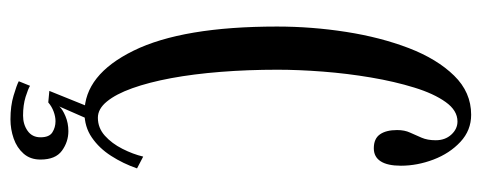

<svg xmlns="http://www.w3.org/2000/svg" viewBox="-290 -460 899 358"><g transform="rotate(90 159.0 -281.5)"><path d="M190.5 10Q120 10 75 -81.5Q30 -173 30 -349Q30 -414 40 -478Q50 -542 70.2 -594.8Q90.5 -647.5 121.5 -679.2Q152.5 -711 194.5 -711Q223.5 -711 245 -691Q266.5 -671 278 -640.8Q289.5 -610.5 289.5 -580Q289.5 -555 281.2 -542.2Q273 -529.5 257 -529.5Q239 -529.5 231 -541Q223 -552.5 223 -573Q223 -587 227.8 -597.2Q232.5 -607.5 237.2 -618.5Q242 -629.5 242 -645Q242 -662.5 231.5 -674Q221 -685.5 207 -685.5Q186.5 -685.5 170.8 -663.5Q155 -641.5 143.8 -605Q132.5 -568.5 125 -524.2Q117.5 -480 114 -434.5Q110.5 -389 110.5 -350Q110.5 -294.5 114.5 -244Q118.5 -193.5 126.2 -151.8Q134 -110 145 -79.2Q156 -48.5 169.8 -31.8Q183.5 -15 200 -15Q219 -15 233.5 -28Q248 -41 258 -60.8Q268 -80.5 272.5 -99.5L294.5 -88Q285.5 -62 271.2 -39.8Q257 -17.5 237 -3.8Q217 10 190.5 10ZM203 148Q178 148 158.8 142.2Q139.5 136.5 132 132.5L140.5 111.5Q146 115 161.2 119.8Q176.5 124.5 196 124.5Q212.5 124.5 224.5 116Q236.5 107.5 236.5 92Q236.5 75.5 227.2 69.8Q218 64 206.5 64Q198 64 188.5 67.5Q179 71 171.5 77.5L150 75.5L180.5 0H204L179 57Q184 51 197 45.5Q210 40 225 40Q245 40 261.5 52Q278 64 278 92Q278 111 267 123.5Q256 136 238.8 142Q221.5 148 203 148Z"/></g></svg>

Font: Imbue 48pt
Style: Regular
Weight: 400
Designer: Tyler Finck
Foundry: Etcetera Type Company
Version: Version 1.102